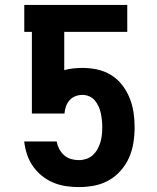

<svg xmlns="http://www.w3.org/2000/svg" viewBox="-20 -755 640 783"><path d="M302 8Q275 8 248.5 4Q222 0 197 -10.5Q172 -21 151 -38Q130 -55 114.5 -77Q99 -99 90.5 -124.5Q82 -150 79 -176L78 -178H211Q214 -162 221.5 -147.5Q229 -133 241.5 -122Q254 -111 269.5 -106.5Q285 -102 302 -102Q317 -102 332 -107Q347 -112 358.5 -122.5Q370 -133 377.5 -146.5Q385 -160 389.5 -175Q394 -190 395.5 -205.5Q397 -221 397 -237Q397 -251 395.5 -265.5Q394 -280 391 -294Q388 -308 382 -321Q376 -334 367 -345Q358 -356 344.5 -362Q331 -368 316 -368Q301 -368 287 -362.5Q273 -357 263.5 -346Q254 -335 249 -321Q244 -307 243 -292H110V-625H79V-735H499V-625H242V-469Q260 -474 278.5 -476Q297 -478 316 -478Q347 -478 377 -471.5Q407 -465 433 -449Q459 -433 478 -408.5Q497 -384 508.5 -355.5Q520 -327 524.5 -297Q529 -267 529 -236Q529 -204 524 -172.5Q519 -141 506.5 -112.5Q494 -84 472.5 -59.5Q451 -35 423.5 -19.5Q396 -4 364.5 2Q333 8 302 8Z"/></svg>

Font: Iosevka SS04 XBd Ex
Style: Regular
Weight: 800
Width: 7
Monospace: yes
Designer: Belleve Invis
Foundry: Belleve Invis
Version: Version 19.0.0; ttfautohint (v1.8.4)